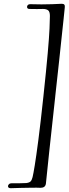

<svg xmlns="http://www.w3.org/2000/svg" viewBox="-20 -862 362 1008"><path d="M36 126Q22 126 22 115Q22 110 27 105Q32 100 42 100Q67 100 85.5 100Q104 100 118 99Q134 97 140.5 90.5Q147 84 151 68Q155 52 162.5 6Q170 -40 181.5 -128Q193 -216 208 -357Q223 -497 230.5 -582Q238 -667 240 -712.5Q242 -758 242 -778Q242 -801 232.5 -808Q223 -815 206 -815Q190 -815 173.5 -814.5Q157 -814 135 -815Q122 -815 122 -826Q122 -831 126 -835.5Q130 -840 138 -840Q152 -840 167 -839.5Q182 -839 198 -839Q227 -839 254 -840Q281 -841 300 -842H306Q323 -842 320 -822Q318 -798 314 -763Q310 -728 304.5 -674.5Q299 -621 290.5 -543Q282 -465 270 -356V-355Q251 -185 238.5 -66Q226 53 221 102Q218 124 193 124Q176 123 147 123.5Q118 124 88.5 124.5Q59 125 37 126Z"/></svg>

Font: Tapestry
Style: Regular
Weight: 400
Designer: Robert E. Leuschke
Foundry: Robert E. Leuschke
Version: Version 1.010; ttfautohint (v1.8.4.7-5d5b)